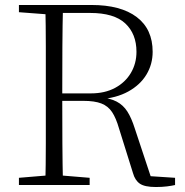

<svg xmlns="http://www.w3.org/2000/svg" viewBox="-20 -743 741 771"><path d="M56 0V-29L188 -40H207L340 -29V0ZM162 0Q164 -83 164 -166Q164 -249 164 -333V-390Q164 -474 164 -557.5Q164 -641 162 -723H233Q231 -641 230.5 -554.5Q230 -468 230 -361V-343Q230 -252 230.5 -167.5Q231 -83 233 0ZM606 8Q561 8 541.5 -5.5Q522 -19 514 -48L458 -227Q446 -269 430 -293Q414 -317 387 -327.5Q360 -338 314 -338H198V-368H345Q401 -368 442 -390Q483 -412 505.5 -450Q528 -488 528 -535Q528 -607 483 -649Q438 -691 342 -691H198V-723H347Q465 -723 529 -674.5Q593 -626 593 -535Q593 -485 568 -443.5Q543 -402 495 -375.5Q447 -349 378 -344V-353Q422 -349 448.5 -335Q475 -321 491.5 -295Q508 -269 521 -228L590 -20L561 -37L683 -29V0Q670 3 650.5 5.5Q631 8 606 8ZM56 -694V-723H198V-684H188Z"/></svg>

Font: Noto Serif SC
Style: Regular
Weight: 200
Designer: Ryoko NISHIZUKA 西塚涼子 (kana & ideographs); Frank Grießhammer (Latin, Greek & Cyrillic); Wenlong ZHANG 张文龙 (bopomofo); San
Foundry: Adobe
Version: Version 2.001;hotconv 1.1.0;makeotfexe 2.6.0